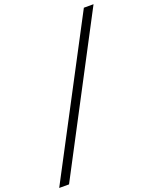

<svg xmlns="http://www.w3.org/2000/svg" viewBox="-194 -847 949 1193"><g transform="rotate(-20 280.5 -250.0)"><path d="M-15 250 512 -750H576L50 250Z"/></g></svg>

Font: Orkney Light
Style: Regular
Weight: 300
Designer: Samuel Oakes and Alfredo Marco Pradil
Foundry: Alfredo Marco Pradil
Version: 1.0; ttfautohint (v1.5)